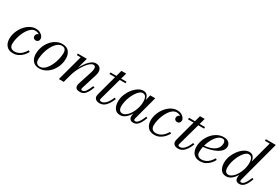

<svg xmlns="http://www.w3.org/2000/svg" viewBox="62 -1770 4051 2801"><g transform="rotate(30 2088.0 -370.0)"><path d="M182 10Q110 10 71.8 -34.5Q33.5 -79 33.5 -150Q33.5 -208 55 -264.8Q76.5 -321.5 113.8 -368Q151 -414.5 199 -442.2Q247 -470 300 -470Q341 -470 370.2 -454.2Q399.5 -438.5 415.2 -416.5Q431 -394.5 431 -375Q431 -348.5 416.2 -333.2Q401.5 -318 379.5 -318Q361 -318 345.5 -330Q330 -342 330 -368Q330 -388.5 344 -403.2Q358 -418 377 -418Q391.5 -418 403.5 -414.5Q415.5 -411 422.8 -401.8Q430 -392.5 430 -375H404Q404 -389 390.5 -404Q377 -419 355 -429.2Q333 -439.5 306.5 -439.5Q272.5 -439.5 242.2 -417.8Q212 -396 187.5 -359.5Q163 -323 145 -279.2Q127 -235.5 117.5 -190.2Q108 -145 108 -106.5Q108 -66 130 -44.8Q152 -23.5 189 -23.5Q227.5 -23.5 259.2 -38.8Q291 -54 317 -81Q343 -108 363.5 -144L388 -129.5Q368.5 -92 338.5 -60.2Q308.5 -28.5 269.2 -9.2Q230 10 182 10Z M626.5 10Q551 10 514.5 -36Q478 -82 478 -149.5Q478 -215 499.8 -273Q521.5 -331 559 -375.2Q596.5 -419.5 644.8 -444.8Q693 -470 746 -470Q822 -470 858.2 -423.8Q894.5 -377.5 894.5 -310Q894.5 -244.5 872.8 -186.5Q851 -128.5 813.5 -84.2Q776 -40 727.8 -15Q679.5 10 626.5 10ZM623.5 -16Q651 -16 676.2 -31.2Q701.5 -46.5 723.8 -73Q746 -99.5 764.2 -134Q782.5 -168.5 795.8 -207.2Q809 -246 816.2 -286.2Q823.5 -326.5 823.5 -363.5Q823.5 -400.5 805.5 -422Q787.5 -443.5 749 -443.5Q722 -443.5 696.5 -428.2Q671 -413 648.8 -386.5Q626.5 -360 608.2 -325.5Q590 -291 576.8 -252.2Q563.5 -213.5 556.2 -173.5Q549 -133.5 549 -96Q549 -59.5 567.2 -37.8Q585.5 -16 623.5 -16Z M1310 10Q1271 10 1251.5 -5Q1232 -20 1232 -52Q1232 -61.5 1234.2 -72.8Q1236.5 -84 1238.5 -90.5L1309 -308Q1321.5 -346.5 1324.8 -374.8Q1328 -403 1319 -418.2Q1310 -433.5 1285 -433.5Q1262.5 -433.5 1232.2 -408.5Q1202 -383.5 1171.2 -340.8Q1140.5 -298 1114 -244.2Q1087.5 -190.5 1071.5 -133H1052.5Q1064.5 -176 1084 -222.8Q1103.5 -269.5 1129 -313.2Q1154.5 -357 1183.8 -392.5Q1213 -428 1244.8 -448.8Q1276.5 -469.5 1308.5 -469.5Q1352 -469.5 1375 -448.8Q1398 -428 1402.8 -393.8Q1407.5 -359.5 1394.5 -319.5L1314 -60.5Q1312.5 -56 1311.8 -51.2Q1311 -46.5 1311 -42.5Q1311 -34.5 1315.5 -29Q1320 -23.5 1330 -23.5Q1361 -23.5 1385.8 -56Q1410.5 -88.5 1440 -161.5L1465.5 -153Q1444 -95.5 1422.2 -59.5Q1400.5 -23.5 1373.8 -6.8Q1347 10 1310 10ZM953.5 0 1071 -433.5H1007V-460H1160L1036 0Z M1642 10Q1611 10 1591.5 0.2Q1572 -9.5 1562.8 -25.2Q1553.5 -41 1553.5 -58Q1553.5 -66 1556 -80.5Q1558.5 -95 1562.5 -110L1684.5 -560H1764.5L1628.5 -67.5Q1627 -62.5 1625.5 -55.8Q1624 -49 1624 -42Q1624 -23.5 1655 -23.5Q1674 -23.5 1692.5 -33Q1711 -42.5 1728.8 -61Q1746.5 -79.5 1763 -107.2Q1779.5 -135 1794 -171L1820 -163Q1798.5 -108 1772.2 -69.2Q1746 -30.5 1713.8 -10.2Q1681.5 10 1642 10ZM1557 -433V-460H1827V-433Z M1990.5 10Q1926 10 1895 -34.2Q1864 -78.5 1864 -152.5Q1864 -210 1886 -266.2Q1908 -322.5 1944 -368.5Q1980 -414.5 2023 -442.2Q2066 -470 2107.5 -470Q2145 -470 2167 -450.5Q2189 -431 2198.5 -398.2Q2208 -365.5 2208 -326Q2208 -291 2200.5 -252.5Q2193 -214 2178.8 -176.5Q2164.5 -139 2144.8 -105.2Q2125 -71.5 2100.8 -45.8Q2076.5 -20 2048.8 -5Q2021 10 1990.5 10ZM2004.5 -27Q2031.5 -27 2058 -44.8Q2084.5 -62.5 2107.8 -93Q2131 -123.5 2148.8 -162Q2166.5 -200.5 2176.8 -242.2Q2187 -284 2187 -324Q2187 -359.5 2179.5 -384.5Q2172 -409.5 2157 -422.8Q2142 -436 2119 -436Q2093 -436 2067.2 -415.2Q2041.5 -394.5 2018.8 -360Q1996 -325.5 1978 -283.2Q1960 -241 1950 -197Q1940 -153 1940 -114Q1940 -71.5 1957 -49.2Q1974 -27 2004.5 -27ZM2208 10Q2173 10 2156.5 -9Q2140 -28 2140 -58Q2140 -66.5 2140.5 -73.2Q2141 -80 2142 -85L2157.5 -172L2184.5 -251L2199.5 -346L2227 -460H2311.5L2205 -60Q2203 -52.5 2203 -44Q2203 -35.5 2207.8 -29.2Q2212.5 -23 2223.5 -23Q2243 -23 2260.2 -37.5Q2277.5 -52 2295 -82.5Q2312.5 -113 2332 -161.5L2357.5 -153Q2336 -95.5 2314.2 -59.5Q2292.5 -23.5 2267 -6.8Q2241.5 10 2208 10Z M2563 10Q2491 10 2452.8 -34.5Q2414.5 -79 2414.5 -150Q2414.5 -208 2436 -264.8Q2457.5 -321.5 2494.8 -368Q2532 -414.5 2580 -442.2Q2628 -470 2681 -470Q2722 -470 2751.2 -454.2Q2780.5 -438.5 2796.2 -416.5Q2812 -394.5 2812 -375Q2812 -348.5 2797.2 -333.2Q2782.5 -318 2760.5 -318Q2742 -318 2726.5 -330Q2711 -342 2711 -368Q2711 -388.5 2725 -403.2Q2739 -418 2758 -418Q2772.5 -418 2784.5 -414.5Q2796.5 -411 2803.8 -401.8Q2811 -392.5 2811 -375H2785Q2785 -389 2771.5 -404Q2758 -419 2736 -429.2Q2714 -439.5 2687.5 -439.5Q2653.5 -439.5 2623.2 -417.8Q2593 -396 2568.5 -359.5Q2544 -323 2526 -279.2Q2508 -235.5 2498.5 -190.2Q2489 -145 2489 -106.5Q2489 -66 2511 -44.8Q2533 -23.5 2570 -23.5Q2608.5 -23.5 2640.2 -38.8Q2672 -54 2698 -81Q2724 -108 2744.5 -144L2769 -129.5Q2749.5 -92 2719.5 -60.2Q2689.5 -28.5 2650.2 -9.2Q2611 10 2563 10Z M2965 10Q2934 10 2914.5 0.2Q2895 -9.5 2885.8 -25.2Q2876.5 -41 2876.5 -58Q2876.5 -66 2879 -80.5Q2881.5 -95 2885.5 -110L3007.5 -560H3087.5L2951.5 -67.5Q2950 -62.5 2948.5 -55.8Q2947 -49 2947 -42Q2947 -23.5 2978 -23.5Q2997 -23.5 3015.5 -33Q3034 -42.5 3051.8 -61Q3069.5 -79.5 3086 -107.2Q3102.5 -135 3117 -171L3143 -163Q3121.5 -108 3095.2 -69.2Q3069 -30.5 3036.8 -10.2Q3004.5 10 2965 10ZM2880 -433V-460H3150V-433Z M3332.5 10Q3284.5 10 3251.5 -10.2Q3218.5 -30.5 3201.5 -66.5Q3184.5 -102.5 3184.5 -150Q3184.5 -207.5 3205.5 -264.2Q3226.5 -321 3264.5 -367.5Q3302.5 -414 3353.8 -442Q3405 -470 3465 -470Q3519 -470 3548.8 -443.2Q3578.5 -416.5 3578.5 -377Q3578.5 -336 3550.5 -303.2Q3522.5 -270.5 3475.8 -247.5Q3429 -224.5 3372.8 -210.8Q3316.5 -197 3259.5 -193V-216Q3301 -219 3338.2 -227.2Q3375.5 -235.5 3406 -249.5Q3436.5 -263.5 3458.5 -283.2Q3480.5 -303 3492.5 -329Q3504.5 -355 3504.5 -388Q3504.5 -411 3493.5 -427Q3482.5 -443 3458 -443Q3429.5 -443 3403.8 -427.5Q3378 -412 3355.8 -384.8Q3333.5 -357.5 3315.5 -323.2Q3297.5 -289 3284.8 -251.2Q3272 -213.5 3265.2 -176Q3258.5 -138.5 3258.5 -106Q3258.5 -61 3281.8 -42.2Q3305 -23.5 3340 -23.5Q3378 -23.5 3409.8 -38.5Q3441.5 -53.5 3467.8 -80.5Q3494 -107.5 3515 -143.5L3538.5 -129Q3519 -91 3489.2 -59.5Q3459.5 -28 3420.2 -9Q3381 10 3332.5 10Z M3994.5 10Q3959.5 10 3943 -9Q3926.5 -28 3926.5 -58Q3926.5 -62 3926.8 -69.5Q3927 -77 3928.5 -85L3944 -172L3979.5 -254L3978.5 -314.5L4088 -723.5H4007.5V-750H4175.5L3991.5 -60Q3989.5 -52 3989.5 -44Q3989.5 -36 3994 -29.5Q3998.5 -23 4010 -23Q4029.5 -23 4046.8 -37.5Q4064 -52 4081.5 -82.5Q4099 -113 4118.5 -161.5L4144 -153Q4122.5 -95.5 4101 -59.5Q4079.5 -23.5 4053.8 -6.8Q4028 10 3994.5 10ZM3777.5 10Q3713 10 3681.8 -34.2Q3650.5 -78.5 3650.5 -152.5Q3650.5 -210 3672.5 -266.2Q3694.5 -322.5 3730.5 -368.5Q3766.5 -414.5 3809.5 -442.2Q3852.5 -470 3894 -470Q3931 -470 3953 -450.8Q3975 -431.5 3984.8 -399Q3994.5 -366.5 3994.5 -326Q3994.5 -291 3987 -252.5Q3979.5 -214 3965.2 -176.5Q3951 -139 3931.5 -105.2Q3912 -71.5 3887.8 -45.8Q3863.5 -20 3835.8 -5Q3808 10 3777.5 10ZM3791 -26.5Q3818 -26.5 3844.5 -44.5Q3871 -62.5 3894.2 -92.8Q3917.5 -123 3935.2 -161.8Q3953 -200.5 3963.2 -242.2Q3973.5 -284 3973.5 -324Q3973.5 -359.5 3966 -384.5Q3958.5 -409.5 3943.5 -422.8Q3928.5 -436 3905.5 -436Q3879.5 -436 3854 -415.2Q3828.5 -394.5 3805.5 -360Q3782.5 -325.5 3764.8 -283.2Q3747 -241 3737 -197Q3727 -153 3727 -114Q3727 -71.5 3743 -49Q3759 -26.5 3791 -26.5Z"/></g></svg>

Font: Bodoni Moda 9pt
Style: Italic
Weight: 400
Italic angle: -13°
Designer: Owen Earl
Foundry: indestructible type
Version: Version 2.005